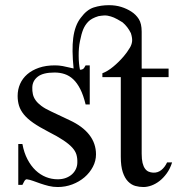

<svg xmlns="http://www.w3.org/2000/svg" viewBox="-20 -715 691 749"><path d="M292 -442.9Q298.8 -442.9 303.5 -445.6Q308.1 -448.2 314 -460H330.1V-307.6H314Q305.2 -343.8 293 -367.7Q280.8 -391.6 265.6 -405.8Q250.5 -419.9 232.2 -426Q213.9 -432.1 192.9 -432.1Q147.9 -432.1 127.2 -415.8Q106.4 -399.4 106 -373.5Q105.5 -360.4 108.2 -347.9Q110.8 -335.4 118.9 -324Q127 -312.5 141.4 -301.8Q155.8 -291 179.2 -280.3L251.5 -246.1Q302.2 -222.7 328.4 -189Q354.5 -155.3 354.5 -112.8Q354.5 -87.4 342.3 -64.2Q330.1 -41 309.6 -23.4Q289.1 -5.9 262 4.4Q234.9 14.6 205.1 14.6Q187 14.6 170.2 10.5Q153.3 6.3 137.9 1Q122.6 -4.4 109.1 -9.3Q95.7 -14.2 84.5 -15.6Q79.1 -15.6 74.7 -7.8Q70.3 0 67.4 6.3H51.3V-153.3H67.4Q73.7 -119.1 87.2 -93.5Q100.6 -67.9 118.9 -50.5Q137.2 -33.2 159.2 -24.4Q181.2 -15.6 205.1 -15.6Q223.1 -15.6 237.3 -21Q251.5 -26.4 261.2 -35.4Q271 -44.4 276.4 -56.4Q281.7 -68.4 281.7 -81.5Q282.2 -98.1 278.1 -112.1Q273.9 -126 261.7 -139.4Q249.5 -152.8 227.3 -167.7Q205.1 -182.6 168.5 -201.2Q132.8 -219.7 109.6 -235.8Q86.4 -252 73 -268.6Q59.6 -285.2 54.2 -302.7Q48.8 -320.3 48.8 -340.8Q48.8 -365.7 58.3 -387.5Q67.9 -409.2 86.4 -425.3Q105 -441.4 132.1 -450.7Q159.2 -460 194.3 -460Q209.5 -460 224.4 -457.3Q239.3 -454.6 252.4 -451.2Q260.3 -449.7 267.1 -447.8Q259.8 -521.5 265.6 -566.4Q272 -616.7 295.4 -646Q318.4 -677.2 345.9 -686Q373.5 -694.8 404.8 -694.8Q431.2 -694.8 452.9 -688Q474.6 -681.2 492.4 -669.7Q510.3 -658.2 521.5 -640.6Q532.7 -623 532.7 -591.3V-447.3H637.7V-414.1H532.7V-115.7Q532.7 -93.8 536.1 -79.6Q539.6 -65.4 545.7 -57.1Q551.8 -48.8 559.8 -45.4Q567.9 -42 577.1 -41.5Q595.2 -40.5 609.1 -51.5Q623 -62.5 631.8 -81.5H651.4Q643.6 -56.6 630.4 -38.6Q617.2 -20.5 602.1 -8.8Q586.9 2.9 570.6 8.8Q554.2 14.6 539.6 14.6Q523.4 14.6 507.8 10.3Q492.2 5.9 479.5 -7.1Q466.8 -20 459 -43.2Q451.2 -66.4 451.2 -104V-414.1H379.4V-429.2Q399.4 -436.5 421.6 -454.8Q443.8 -473.1 462.9 -495.6Q469.7 -503.9 475.1 -511.2Q480.5 -518.6 486.8 -529.1Q493.2 -539.6 495.1 -552Q497.1 -564.5 490.7 -585.4Q478 -611.3 458 -627.9Q436 -641.6 424.3 -646.5Q412.6 -651.4 400.1 -653.8Q387.7 -656.2 363.8 -651.9Q336.9 -643.6 324.2 -630.4Q311.5 -617.2 304.4 -599.9Q297.4 -582.5 292 -554.7Q286.6 -528.8 286.9 -497.3Q287.1 -465.8 292 -442.9Z"/></svg>

Font: BabelStone Roman
Style: Regular
Weight: 400
Designer: Walt Agee, Victor Gaultney, Peter Martin, Debbi Hosken, Becca Hirsbrunner (SIL); Andrew West (BabelStone)
Foundry: BabelStone
Version: Version 16.000